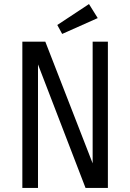

<svg xmlns="http://www.w3.org/2000/svg" viewBox="-20 -925 641 945"><path d="M511 -720V0H401L167 -608V0H90V-720H203L436 -121V-720ZM418 -905 461 -836 286 -758 262 -802Z"/></svg>

Font: Carrois Gothic SC
Style: Regular
Weight: 400
Designer: Ralph du Carrois
Foundry: Ralph du Carrois
Version: Version 1.001